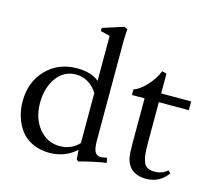

<svg xmlns="http://www.w3.org/2000/svg" viewBox="-105 -856 1125 1003"><g transform="rotate(15 457.5 -355.0)"><path d="M397.9 15.6 387.2 7.8 383.8 -43.5Q323.2 11.2 239.7 11.2Q188.5 11.2 148.2 -7.6Q107.9 -26.4 84 -58.3Q60.1 -90.3 47.9 -129.6Q35.6 -168.9 35.6 -212.9Q35.6 -318.4 100.8 -385.7Q166 -453.1 267.1 -453.1Q343.3 -453.1 386.2 -417.5V-660.6L335.4 -672.9V-689.9L447.8 -726.1L466.8 -718.3Q463.4 -681.6 463.4 -646.5V-115.7Q463.4 -73.2 472.9 -55.2Q482.4 -37.1 503.9 -37.1Q514.6 -37.1 538.1 -42L543.5 -15.6Q516.6 -12.7 467.3 -1.7Q418 9.3 397.9 15.6ZM283.2 -36.6Q316.4 -36.6 343.5 -49.6Q370.6 -62.5 386.2 -81.1V-351.6Q365.7 -384.3 335.9 -402.3Q306.2 -420.4 270.5 -420.4Q204.6 -420.4 165 -365Q125.5 -309.6 125.5 -229Q125.5 -145 170.2 -90.8Q214.8 -36.6 283.2 -36.6Z M761.2 11.7Q728.5 11.7 704.6 0Q680.7 -11.7 668.5 -30.3Q656.2 -48.8 651.6 -71.5Q647 -94.2 647 -143.6V-392.6H578.6V-422.9Q612.8 -433.6 648.7 -473.6Q684.6 -513.7 699.2 -553.2L724.1 -546.9V-439.9H886.2V-392.6H724.1V-177.7Q724.1 -127 727.3 -105.7Q730.5 -84.5 737.3 -67.4Q750 -36.1 795.9 -36.1Q836.4 -36.1 865.2 -61.5L878.4 -48.8Q835 11.7 761.2 11.7Z"/></g></svg>

Font: Elstob 10pt
Style: Regular
Weight: 400
Designer: Peter S. Baker
Version: Version 1.015